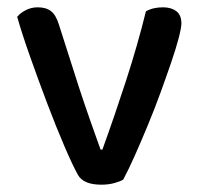

<svg xmlns="http://www.w3.org/2000/svg" viewBox="-20 -498 549 525"><path d="M426 -478Q448 -478 462 -467.5Q476 -457 476 -434Q476 -422 468.5 -393.5Q461 -365 448 -327Q435 -289 419 -245Q403 -201 385 -157.5Q367 -114 349.5 -74.5Q332 -35 317 -7Q309 -2 293 2.5Q277 7 257 7Q208 7 193 -20Q179 -45 156 -98.5Q133 -152 109 -215.5Q85 -279 62.5 -342.5Q40 -406 27 -452Q36 -463 51 -470.5Q66 -478 83 -478Q106 -478 119.5 -467.5Q133 -457 141 -431L196 -259Q202 -240 210 -217Q218 -194 226 -170.5Q234 -147 242 -125.5Q250 -104 255 -89H260Q294 -183 325 -278.5Q356 -374 379 -467Q398 -478 426 -478Z"/></svg>

Font: Baloo Bhaina 2 Medium
Style: Regular
Weight: 500
Designer: Yesha Goshar, Manish Minz, Shuchita Grover and Ek Type
Foundry: Ek Type
Version: Version 1.640;hotconv 1.0.111;makeotfexe 2.5.65597; ttfautoh